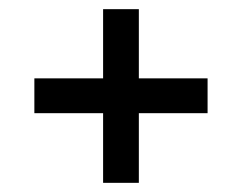

<svg xmlns="http://www.w3.org/2000/svg" viewBox="-20 -586 528 419"><path d="M205 -187V-339H55V-415H205V-566H283V-415H433V-339H283V-187Z"/></svg>

Font: Big Shoulders Text SemiBold
Style: Regular
Weight: 600
Designer: Patric King
Foundry: XO Type Co
Version: Version 1.000; ttfautohint (v1.8.2)